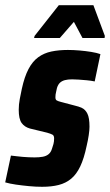

<svg xmlns="http://www.w3.org/2000/svg" viewBox="-40 -710 423 738"><path d="M122 8Q98 8 71.5 5.5Q45 3 21 -0.5Q-3 -4 -20 -9L2 -112Q12 -111 23.5 -109.5Q35 -108 47.5 -107Q60 -106 71.5 -105.5Q83 -105 93 -105Q111 -105 124.5 -107.5Q138 -110 147 -117.5Q156 -125 160 -139Q163 -147 165.5 -156.5Q168 -166 168 -178Q168 -189 161.5 -192.5Q155 -196 141 -200L75 -216Q54 -222 43 -237.5Q32 -253 32 -288Q32 -308 36 -329.5Q40 -351 44 -369Q54 -415 69.5 -444.5Q85 -474 107 -490Q129 -506 157.5 -512Q186 -518 221 -518Q242 -518 265.5 -516Q289 -514 310.5 -510.5Q332 -507 346 -502L324 -397Q310 -400 293.5 -401.5Q277 -403 262.5 -404Q248 -405 237 -405Q221 -405 209.5 -402Q198 -399 190.5 -392Q183 -385 179 -372Q178 -365 175.5 -356Q173 -347 173 -336Q173 -327 178 -324Q183 -321 195 -318L248 -304Q262 -301 275 -295Q288 -289 296 -273Q304 -257 304 -223Q304 -210 301 -190Q298 -170 293 -149Q283 -101 268.5 -70.5Q254 -40 233.5 -23Q213 -6 185.5 1Q158 8 122 8ZM91 -564 93 -572 186 -690H319L363 -572L362 -564H277L244 -626L190 -564Z"/></svg>

Font: Saira Condensed ExtraBold
Style: Italic
Weight: 800
Width: 3
Italic angle: -12°
Designer: Hector Gatti with collaboration of the Omnibus-Type team
Foundry: Omnibus-Type
Version: Version 1.101